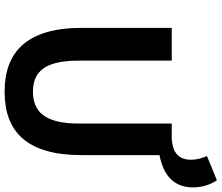

<svg xmlns="http://www.w3.org/2000/svg" viewBox="-84 -863 961 833"><g transform="rotate(90 396.5 -446.5)"><path d="M762 -907 657 -864C665 -846 673 -821 673 -795C673 -731 629 -714 581 -711H516V-307C516 -158 462 -109 378 -109C293 -109 243 -158 243 -307V-711H101V-320C101 -83 205 14 378 14C552 14 653 -83 653 -320V-658C737 -674 793 -717 793 -804C793 -846 779 -883 762 -907Z"/></g></svg>

Font: Spoqa Han Sans Neo Bold
Style: Bold
Weight: 700
Designer: [Spoqa Han Sans Neo] Dong-huui Kim  Younghwa Kang  Yujin Lee  [Noto Sans] Ryoko NISHIZUKA  (kana & ideographs); Paul D. 
Foundry: Spoqa (http://www.spoqa-han-sans.com)
Version: Version 1.100;hotconv 1.0.109;makeotfexe 2.5.65596